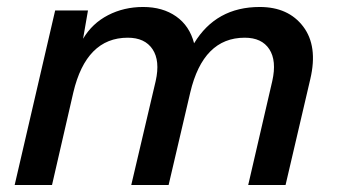

<svg xmlns="http://www.w3.org/2000/svg" viewBox="-20 -530 974 550"><path d="M724 -510Q806 -510 848.5 -454Q891 -398 869 -304L798 0H691L760 -298Q773 -356 751.5 -389Q730 -422 681 -422Q562 -422 525 -265L463 0H356L426 -298Q439 -356 417 -389Q395 -422 346 -422Q227 -422 190 -265L129 0H22L138 -500H232L218 -419Q244 -463 289.5 -486.5Q335 -510 390 -510Q446 -510 484.5 -483Q523 -456 536 -406Q599 -510 724 -510Z"/></svg>

Font: Elaine Sans Medium
Style: Italic
Weight: 500
Italic angle: -13°
Designer: Wei Huang
Foundry: Wei Huang
Version: Version 2.001;December 24, 2019;FontCreator 12.0.0.2547 64-b